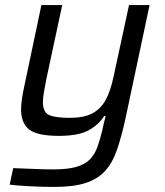

<svg xmlns="http://www.w3.org/2000/svg" viewBox="-20 -530 651 756"><path d="M194 206Q149 206 99.5 203.5Q50 201 18 197L32 132Q80 134 121 135.5Q162 137 190 137Q247 137 281 127Q315 117 334 97.5Q353 78 363.5 49Q374 20 383 -18Q386 -32 389 -45.5Q392 -59 396 -73H390Q368 -38 328 -16.5Q288 5 212 5Q127 5 95 -20Q63 -45 63 -99Q63 -118 66.5 -141.5Q70 -165 76 -192L143 -510H225L163 -221Q157 -190 153 -167.5Q149 -145 149 -128Q149 -88 173.5 -77Q198 -66 256 -66Q309 -66 342.5 -83Q376 -100 396 -136.5Q416 -173 428 -232L488 -510H569L474 -63Q458 10 440 61.5Q422 113 392.5 144.5Q363 176 315.5 191Q268 206 194 206Z"/></svg>

Font: Saira
Style: Italic
Weight: 400
Italic angle: -12°
Designer: Hector Gatti with collaboration of the Omnibus-Type team
Foundry: Omnibus-Type
Version: Version 1.100; ttfautohint (v1.8.3)